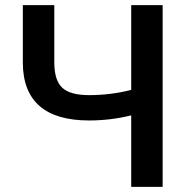

<svg xmlns="http://www.w3.org/2000/svg" viewBox="-20 -731 732 751"><path d="M493.2 -710.9V-379.4C439.9 -365.7 384.8 -358.9 328.1 -358.9C278.8 -358.9 244.1 -368.7 223.6 -387.7C203.1 -406.7 192.9 -439 192.4 -484.4V-710.9H69.3V-485.4C69.8 -334.5 158.2 -259.8 328.1 -259.8C385.3 -259.8 440.4 -266.6 493.2 -279.8V0H616.2V-710.9Z"/></svg>

Font: Roboto Medium
Style: Regular
Weight: 500
Designer: Google
Version: Version 2.137; 2017